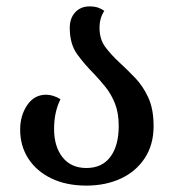

<svg xmlns="http://www.w3.org/2000/svg" viewBox="-20 -568 548 600"><path d="M250 12Q187 12 140.5 -10.5Q94 -33 68.5 -72.5Q43 -112 43 -163Q43 -207 65 -239.5Q87 -272 124 -272Q146 -272 169 -258Q149 -218 149 -165Q149 -110 175.5 -76.5Q202 -43 250 -43Q299 -43 325 -78Q351 -113 351 -174Q351 -215 339.5 -244Q328 -273 310.5 -295Q293 -317 274 -337Q245 -366 221.5 -398Q198 -430 198 -481Q198 -511 215 -529.5Q232 -548 260 -548Q276 -548 287 -544Q298 -540 306 -534Q291 -512 291 -481Q291 -445 309.5 -420.5Q328 -396 353 -373Q377 -351 402 -325Q427 -299 443.5 -263Q460 -227 460 -174Q460 -116 432.5 -74Q405 -32 357.5 -10Q310 12 250 12Z"/></svg>

Font: Noto Serif Georgian SemiCondensed Medium
Style: Regular
Weight: 500
Width: 4
Designer: Monotype Design Team, Akaki Razmadze
Foundry: Google LLC
Version: Version 2.003; ttfautohint (v1.8.4.7-5d5b)